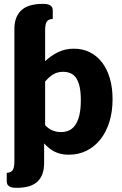

<svg xmlns="http://www.w3.org/2000/svg" viewBox="-20 -772 615 968"><path d="M207.5 -141Q225 -122 245.5 -114Q266 -106 287 -106Q309 -106 327.5 -114.2Q346 -122.5 359.2 -141.2Q372.5 -160 380 -190.8Q387.5 -221.5 387.5 -266.5Q387.5 -305.5 381.8 -332.8Q376 -360 364.8 -377.2Q353.5 -394.5 336.8 -402.2Q320 -410 298.5 -410Q270 -410 249 -397.5Q228 -385 207.5 -361ZM207.5 -463.5Q237.5 -492 273.2 -509.2Q309 -526.5 353 -526.5Q397 -526.5 433 -508.5Q469 -490.5 494.5 -457.2Q520 -424 533.8 -377Q547.5 -330 547.5 -272Q547.5 -209 531.5 -157.5Q515.5 -106 486.2 -69.2Q457 -32.5 416.5 -12.2Q376 8 327 8Q304.5 8 286.8 3.8Q269 -0.5 254 -8Q239 -15.5 226.5 -26Q214 -36.5 202.5 -49V47.5Q202.5 84 192.5 108.5Q182.5 133 164 147.8Q145.5 162.5 120 168.8Q94.5 175 64 175Q57 175 48.5 174.2Q40 173.5 32.2 170.2Q24.5 167 19.2 160.5Q14 154 14 142V99.5Q37 98 44.8 84.5Q52.5 71 52.5 41.5V-624.5Q52.5 -661 63.5 -685.8Q74.5 -710.5 93.5 -725.2Q112.5 -740 138.8 -746.2Q165 -752.5 196 -752.5Q202.5 -752.5 211.2 -751.8Q220 -751 227.8 -747.8Q235.5 -744.5 240.8 -738Q246 -731.5 246 -719.5V-676.5Q223 -675.5 215.2 -662Q207.5 -648.5 207.5 -619Z"/></svg>

Font: Lato 2
Style: Regular
Weight: 900
Designer: Lukasz Dziedzic with Adam Twardoch and Botio Nikoltchev
Foundry: tyPoland Lukasz Dziedzic
Version: Version 2.015; 2015-08-06; http://www.latofonts.com/